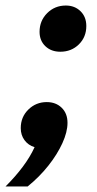

<svg xmlns="http://www.w3.org/2000/svg" viewBox="-65 -523 349 694"><path d="M35 151H-45Q-9 115 17.5 79.5Q44 44 60 9Q37 2 23.5 -16.5Q10 -35 10 -60Q10 -100 37.5 -127Q65 -154 104 -154Q137 -154 158 -133.5Q179 -113 179 -79Q179 -46 160.5 -5.5Q142 35 110 75.5Q78 116 35 151ZM78 -408Q78 -448 105.5 -475.5Q133 -503 173 -503Q205 -503 226 -482.5Q247 -462 247 -429Q247 -389 220 -362.5Q193 -336 153 -336Q120 -336 99 -356Q78 -376 78 -408Z"/></svg>

Font: Wix Madefor Text
Style: Bold Italic
Weight: 700
Italic angle: -12°
Designer: Dalton Maag Ltd
Foundry: Dalton Maag Ltd
Version: Version 3.100